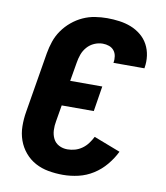

<svg xmlns="http://www.w3.org/2000/svg" viewBox="-84 -813 768 890"><g transform="rotate(10 300.0 -367.5)"><path d="M272 8Q237 8 203.5 2Q170 -4 141.5 -19.5Q113 -35 92 -60Q71 -85 60 -116Q49 -147 48.5 -181.5Q48 -216 54 -251L101 -534Q106 -563 115.5 -591Q125 -619 142.5 -644Q160 -669 184 -689Q208 -709 235.5 -721.5Q263 -734 292 -738.5Q321 -743 349 -743Q378 -743 407 -739Q436 -735 461.5 -725Q487 -715 508.5 -697.5Q530 -680 543 -656Q556 -632 560 -603.5Q564 -575 559 -546Q559 -546 559 -545Q559 -544 559 -544H413Q413 -544 413 -544.5Q413 -545 413 -545Q416 -560 413.5 -575.5Q411 -591 402 -602Q393 -613 379 -618Q365 -623 349 -623Q329 -623 309.5 -614.5Q290 -606 276 -590Q262 -574 255 -554.5Q248 -535 245 -515L230 -427H381L362 -308H211L198 -231Q194 -210 195 -188.5Q196 -167 205 -149Q214 -131 232 -121.5Q250 -112 272 -112Q290 -112 307.5 -117Q325 -122 340.5 -133Q356 -144 367.5 -159.5Q379 -175 387 -191L512 -143Q496 -110 471 -80Q446 -50 413.5 -29.5Q381 -9 344.5 -0.5Q308 8 272 8Z"/></g></svg>

Font: Iosevka SS04 Heavy Extended
Style: Italic
Weight: 900
Width: 7
Italic angle: -9°
Monospace: yes
Designer: Belleve Invis
Foundry: Belleve Invis
Version: Version 19.0.0; ttfautohint (v1.8.4)